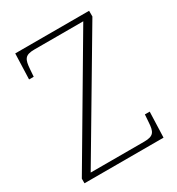

<svg xmlns="http://www.w3.org/2000/svg" viewBox="-171 -823 860 932"><g transform="rotate(-30 259.0 -357.0)"><path d="M30 0H473L478 -143H451L448 -101C445 -49 436 -30 382 -30H82L468 -682V-714H54L49 -571H75L78 -612C82 -665 90 -684 144 -684H418L30 -26Z"/></g></svg>

Font: Noto Serif Sinhala ExtraLight
Style: Regular
Weight: 200
Designer: Jelle Bosma - Monotype Design Team
Foundry: Monotype Imaging Inc.
Version: Version 2.007